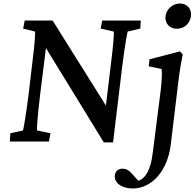

<svg xmlns="http://www.w3.org/2000/svg" viewBox="-20 -807 1110 1095"><path d="M611 -428 584 -205 280 -690H121L112 -644L180 -627C181 -613 179 -565 166 -463L143 -268C125 -129 114 -72 111 -63L39 -47L36 0H259L268 -47L191 -63C190 -73 192 -128 209 -268L242 -533L572 5H625C632 -50 637 -102 644 -154L677 -428C694 -563 706 -620 708 -627L780 -644L783 -690H563L554 -644L629 -627C631 -620 628 -563 611 -428ZM635 193C630 234 672 268 737 268C842 268 935 173 954 17L997 -341C1006 -413 1014 -456 1022 -497L1006 -514L833 -469L828 -429L902 -413C904 -395 904 -352 896 -287L851 65C839 169 805 213 769 224L731 182C714 163 700 155 678 155C654 155 638 170 635 193ZM924 -715C919 -674 947 -643 989 -643C1031 -643 1064 -674 1069 -715C1074 -755 1048 -787 1006 -787C965 -787 929 -755 924 -715Z"/></svg>

Font: TPK Tissa Web Medium
Style: Italic
Weight: 500
Italic angle: -7°
Designer: Jacques Le Bailly, Suppakit Chalermlarp | Katatrad Co.,Ltd.
Foundry: Jacques Le Bailly, Cadson Demak Co.,Ltd.
Version: Version 5.000;Glyphs 3.1.2 (3151)